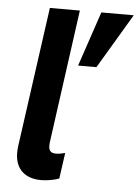

<svg xmlns="http://www.w3.org/2000/svg" viewBox="-52 -738 570 788"><g transform="rotate(5 233.5 -343.5)"><path d="M146 10C164 10 192 7.5 221 -3L236 -109.5C223 -106 210 -103.5 198 -103.5C180.5 -103.5 168.5 -110.5 168.5 -132.5C168.5 -139 169 -147 170.5 -156L245 -697H121.5L41.5 -122C40.5 -112 39.5 -102 39.5 -93.5C39.5 -24 83.5 10 146 10ZM257.5 -471.5H333L467 -697H333.5Z"/></g></svg>

Font: HK Grotesk
Style: Bold Italic
Weight: 700
Italic angle: -16°
Designer: Alfredo Marco Pradil
Foundry: Hanken Design Co.
Version: Version 3.001;FEAKit 1.0